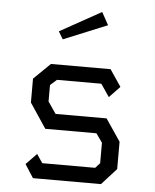

<svg xmlns="http://www.w3.org/2000/svg" viewBox="-55 -832 710 879"><g transform="rotate(5 300.0 -393.0)"><path d="M166 -528H440L492 -451L443 -400L403.5 -458H200L170 -431.5V-356L207 -302H441.5L510 -200.5V-75L442 0H129.5L90 -61.5L139 -112L166 -72H409L430 -95V-189L401 -230H166L90 -344V-454ZM379 -785.5 189 -680 210 -645 411 -727.5Z"/></g></svg>

Font: Kode Mono
Style: Regular
Weight: 400
Monospace: yes
Designer: Isa Ozler
Foundry: Kadena LLC
Version: Version 1.000;gftools[0.9.28]